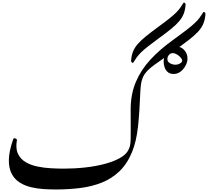

<svg xmlns="http://www.w3.org/2000/svg" viewBox="-20 -1504 1656 1529"><path d="M1381.8 -1133.8Q1422.4 -1133.8 1447.8 -1105Q1473.1 -1076.2 1473.1 -1037.1Q1473.1 -1011.2 1458.5 -982.7Q1443.8 -954.1 1418.9 -934.6Q1394 -915 1363.3 -915Q1333 -915 1315.4 -930.7Q1297.9 -946.3 1290.5 -969Q1283.2 -991.7 1283.2 -1012.7Q1283.2 -1042.5 1297.9 -1070.1Q1312.5 -1097.7 1335.2 -1115.7Q1357.9 -1133.8 1381.8 -1133.8ZM1354.5 -1081.1Q1338.9 -1081.1 1325.9 -1067.1Q1313 -1053.2 1313 -1034.2Q1313 -1011.7 1334 -1000.2Q1355 -988.8 1376 -988.8Q1397.5 -988.8 1414.1 -999Q1430.7 -1009.3 1430.7 -1020.5Q1430.7 -1032.2 1418.2 -1046.4Q1405.8 -1060.5 1388.2 -1070.8Q1370.6 -1081.1 1354.5 -1081.1ZM999 -303.2Q1009.8 -321.8 1014.6 -341.1Q1019.5 -360.4 1020.5 -393.1Q1021.5 -425.8 1021 -482.4Q1020.5 -539.1 1020.5 -631.8Q1020.5 -753.4 1061.5 -850.6Q1102.5 -947.8 1177.7 -1029.1Q1252.9 -1110.4 1355 -1183.6Q1424.3 -1233.4 1465.6 -1265.4Q1506.8 -1297.4 1530.3 -1319.6Q1553.7 -1341.8 1568.4 -1361.3Q1583 -1380.9 1598.6 -1406.2Q1602.1 -1411.6 1609.4 -1406.2Q1616.7 -1400.9 1616.2 -1394Q1613.3 -1349.6 1599.4 -1315.7Q1585.4 -1281.7 1555.4 -1249.8Q1525.4 -1217.8 1475.6 -1179.7Q1425.8 -1141.6 1351.6 -1087.9Q1294.9 -1046.9 1252.9 -1018.3Q1210.9 -989.7 1181.9 -966.3Q1152.8 -942.9 1135 -918Q1117.2 -893.1 1108.4 -859.9Q1099.6 -826.7 1097.7 -777.8Q1091.8 -616.2 1079.1 -497.1Q1066.4 -377.9 1031.2 -292.5Q992.2 -198.2 930.4 -139.4Q868.7 -80.6 789.3 -49.3Q710 -18.1 617.7 -6.6Q525.4 4.9 425.3 4.9Q382.3 4.9 331.3 2Q280.3 -1 230.2 -12.5Q180.2 -23.9 139.2 -49.1Q98.1 -74.2 74 -118.4Q49.8 -162.6 50.5 -231Q51.3 -299.3 85.9 -397.5Q87.9 -403.3 95.5 -402.8Q103 -402.3 109.4 -398.2Q115.7 -394 114.7 -388.2Q103 -322.3 122.8 -280Q142.6 -237.8 183.6 -213.4Q224.6 -189 277.6 -178Q330.6 -167 385.7 -164.1Q440.9 -161.1 487.8 -161.1Q575.7 -161.1 658.7 -170.4Q741.7 -179.7 811.3 -198Q880.9 -216.3 929.9 -242.7Q979 -269 999 -303.2ZM1244.6 -1293Q1297.4 -1331.5 1329.6 -1357.4Q1361.8 -1383.3 1381.3 -1402.6Q1400.9 -1421.9 1413.8 -1439.9Q1426.8 -1458 1440.9 -1481Q1444.3 -1486.3 1451.4 -1481Q1458.5 -1475.6 1458 -1468.8Q1455.6 -1428.2 1443.8 -1396.7Q1432.1 -1365.2 1408 -1336.4Q1383.8 -1307.6 1344 -1274.9Q1304.2 -1242.2 1245.1 -1199.7Q1189.9 -1159.2 1156 -1132.3Q1122.1 -1105.5 1102.3 -1085.7Q1082.5 -1065.9 1069.1 -1047.6Q1055.7 -1029.3 1041.5 -1005.9Q1038.1 -1000.5 1030.8 -1006.1Q1023.4 -1011.7 1023.9 -1018.6Q1026.4 -1059.6 1038.6 -1091.3Q1050.8 -1123 1075.9 -1152.3Q1101.1 -1181.6 1142.3 -1215.1Q1183.6 -1248.5 1244.6 -1293Z"/></svg>

Font: Awami Nastaliq
Style: Regular
Weight: 400
Designer: Peter Martin, SIL International
Foundry: SIL International
Version: Version 3.100